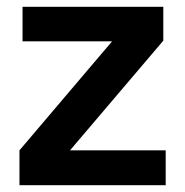

<svg xmlns="http://www.w3.org/2000/svg" viewBox="-20 -542 542 562"><path d="M37 0V-102L308 -421H46V-522H458V-423L185 -102H465V0Z"/></svg>

Font: IBM Plex Sans Arabic SemiBold
Style: Regular
Weight: 600
Designer: Mike Abbink, Paul van der Laan, Pieter van Rosmalen, Wael Morcos, Khajak Apelian
Foundry: Bold Monday
Version: Version 1.1